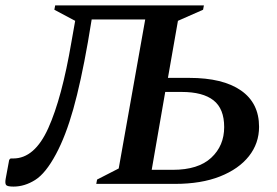

<svg xmlns="http://www.w3.org/2000/svg" viewBox="-39 -680 1024 710"><path d="M286 -524Q260 -376 232 -276.5Q204 -177 168 -110Q130 -39 91 -14.5Q52 10 11 10Q-12 10 -16.5 4Q-21 -2 -18 -19L-5 -89L0 -94H10Q89 -94 139.5 -206Q190 -318 225 -524L239 -603L162 -644L165 -660H715L712 -644L619 -603L582 -392H661Q785 -392 852 -345.5Q919 -299 919 -211Q919 -150 881.5 -102.5Q844 -55 774.5 -27.5Q705 0 608 0H317L320 -16L400 -57L498 -608H300ZM522 -52H600Q694 -52 742 -96.5Q790 -141 790 -210Q790 -278 750.5 -309Q711 -340 633 -340H572Z"/></svg>

Font: Spectral SemiBold
Style: Italic
Weight: 600
Italic angle: -10°
Designer: Jean-Baptiste Levee
Foundry: Production Type
Version: Version 2.001